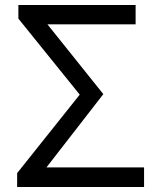

<svg xmlns="http://www.w3.org/2000/svg" viewBox="-20 -753 641 773"><path d="M49 0H560V-79H167L396 -374L171 -655H526V-733H54V-678L301 -372L49 -56Z"/></svg>

Font: Noto Sans HK
Style: Regular
Weight: 400
Designer: Ryoko NISHIZUKA 西塚涼子 (kana, bopomofo & ideographs); Paul D. Hunt (Latin, Greek & Cyrillic); Sandoll Communications 산돌커뮤니
Foundry: Adobe
Version: Version 2.004;hotconv 1.0.118;makeotfexe 2.5.65603